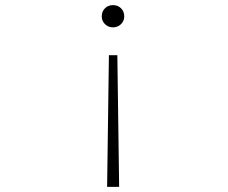

<svg xmlns="http://www.w3.org/2000/svg" viewBox="-20 -731 890 751"><path d="M466 -667Q466 -649 453.2 -636.5Q440.5 -624 422 -624Q403.5 -624 390.8 -636.5Q378 -649 378 -667Q378 -686 390.5 -698.5Q403 -711 422 -711Q441 -711 453.5 -698.5Q466 -686 466 -667ZM439 -515 446 0H399L406 -515Z"/></svg>

Font: League Mono Wide Thin
Style: Regular
Weight: 100
Width: 8
Designer: Tyler Finck
Foundry: The League of Moveable Type / Tyler Finck
Version: Version 2.210